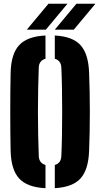

<svg xmlns="http://www.w3.org/2000/svg" viewBox="-20 -1000 536 1030"><path d="M224 9.5Q127 5 83.2 -42Q39.5 -89 37 -191Q35 -289.5 35 -400.8Q35 -512 37 -610Q39.5 -711.5 83.2 -758.2Q127 -805 224 -809.5V-685Q189.5 -675 188 -638Q186 -587 184.8 -526Q183.5 -465 183.5 -400.5Q183.5 -336 184.8 -275Q186 -214 188 -163Q189.5 -125 224 -115ZM274 9.5V-115Q307.5 -124.5 309 -163Q311.5 -214 312.5 -275Q313.5 -336 313.5 -400.5Q313.5 -465 312.5 -526Q311.5 -587 309 -638Q307.5 -675 274 -685V-809.5Q370 -804.5 412.2 -757.5Q454.5 -710.5 458 -610Q462 -510.5 462 -400Q462 -289.5 458 -191Q454.5 -90 412.2 -43Q370 4 274 9.5ZM124 -841 240 -980H342L226 -841ZM274 -841 390 -980H492L376 -841Z"/></svg>

Font: Big Shoulders Stencil Display Black
Style: Regular
Weight: 900
Designer: Patric King
Foundry: XO Type Co
Version: Version 1.000